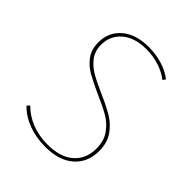

<svg xmlns="http://www.w3.org/2000/svg" viewBox="-190 -775 894 894"><g transform="rotate(45 257.5 -328.0)"><path d="M256 -340Q199 -366 166 -385Q133 -404 110.5 -435Q88 -466 88 -512Q88 -580 137 -621.5Q186 -663 271 -663Q317 -663 359.5 -650Q402 -637 433 -613L423 -599Q394 -622 354 -635Q314 -648 269 -648Q193 -648 149 -610.5Q105 -573 105 -513Q105 -472 126.5 -443.5Q148 -415 179.5 -396.5Q211 -378 265 -354Q325 -328 361.5 -306Q398 -284 423.5 -247.5Q449 -211 449 -157Q449 -82 398.5 -37.5Q348 7 256 7Q197 7 146 -12Q95 -31 60 -67L72 -80Q106 -45 153.5 -26.5Q201 -8 257 -8Q341 -8 386.5 -48Q432 -88 432 -156Q432 -206 408 -240Q384 -274 349 -294.5Q314 -315 256 -340Z"/></g></svg>

Font: Ysabeau Infant Thin
Style: Regular
Weight: 200
Designer: Christian Thalmann (Catharsis Fonts)
Version: Version 0.003